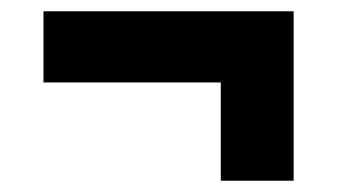

<svg xmlns="http://www.w3.org/2000/svg" viewBox="-20 -436 603 340"><path d="M371 -116V-290H57V-416H500V-116Z"/></svg>

Font: Noto Sans Mono SemiCondensed Black
Style: Regular
Weight: 900
Width: 4
Designer: Monotype Design Team
Foundry: Monotype Imaging Inc.
Version: Version 2.014; ttfautohint (v1.8.4.7-5d5b)